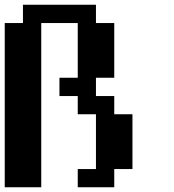

<svg xmlns="http://www.w3.org/2000/svg" viewBox="-20 -789 732 809"><path d="M0 0V-691.9H76.7V-769H384.3V-691.9H461.4V-461.4H384.3V-384.3H461.4V-307.6H538.1V-76.7H461.4V0H307.6V-76.7H384.3V-307.6H307.6V-384.3H230.5V-461.4H307.6V-691.9H153.8V0Z"/></svg>

Font: Good Old DOS
Style: Regular
Weight: 400
Designer: Vasily Draigo
Foundry: Vasily Draigo
Version: 1.0